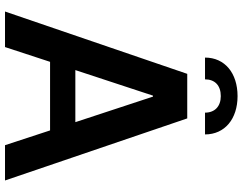

<svg xmlns="http://www.w3.org/2000/svg" viewBox="-121 -848 969 767"><g transform="rotate(90 363.5 -464.5)"><path d="M168 0 227 -180H501L560 0H701L453 -728H275L26 0ZM210 -799H297C297 -838 321 -862 364 -862C405 -862 430 -838 430 -799H517C517 -878 455 -929 364 -929C272 -929 210 -878 210 -799ZM260 -281 362 -591H366L468 -281Z"/></g></svg>

Font: Wafeq Semi Bold
Style: Regular
Weight: 600
Designer: Rasmus Andersson & Azza Alameddine
Foundry: Google & TypeTogether
Version: Version 3.000;January 28, 2025;FontCreator 15.0.0.3014 64-bi